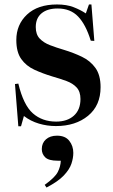

<svg xmlns="http://www.w3.org/2000/svg" viewBox="-20 -550 505 859"><path d="M62 15 47 -174 62 -176Q85 -80 127 -43Q169 -6 231 -6Q281 -6 310.5 -32.5Q340 -59 340 -107Q340 -140 323 -158.5Q306 -177 277.5 -187.5Q249 -198 214 -208Q171 -221 134 -238Q97 -255 75 -286Q53 -317 53 -371Q53 -440 101 -485Q149 -530 235 -530Q278 -530 309 -518Q340 -506 364 -490L378 -530H389L402 -367L386 -368Q364 -440 329.5 -476Q295 -512 238 -512Q192 -512 166 -490.5Q140 -469 140 -429Q140 -396 157.5 -377.5Q175 -359 203.5 -348Q232 -337 266 -327Q309 -314 346.5 -296Q384 -278 407 -246Q430 -214 430 -160Q430 -78 374 -32Q318 14 230 14Q191 14 154 3Q117 -8 87 -31L74 15ZM188 289 180 277Q226 244 238.5 219.5Q251 195 252 169H238Q198 169 182.5 154Q167 139 167 117Q167 90 185.5 73.5Q204 57 235 57Q272 57 290 80Q308 103 308 134Q308 157 299.5 182.5Q291 208 265.5 235Q240 262 188 289Z"/></svg>

Font: Literata 72pt SemiBold
Style: Regular
Weight: 600
Designer: Latin by Veronika Burian and Jose Scaglione. Greek by Irene Vlachou. Cyrillic by Vera Evstafieva.
Foundry: TypeTogether
Version: Version 3.002